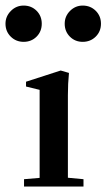

<svg xmlns="http://www.w3.org/2000/svg" viewBox="-66 -683 390 703"><path d="M20.5 -529.8Q-7.3 -529.8 -26.6 -548.8Q-45.9 -567.9 -45.9 -596.2Q-45.9 -623 -26.4 -642.8Q-6.8 -662.6 20.5 -662.6Q48.8 -662.6 67.9 -643.6Q86.9 -624.5 86.9 -596.2Q86.9 -567.9 67.9 -548.8Q48.8 -529.8 20.5 -529.8ZM236.8 -529.8Q209 -529.8 189.9 -548.8Q170.9 -567.9 170.9 -596.2Q170.9 -623.5 190.4 -643.1Q210 -662.6 236.8 -662.6Q265.1 -662.6 284.4 -643.6Q303.7 -624.5 303.7 -596.2Q303.7 -567.9 284.4 -548.8Q265.1 -529.8 236.8 -529.8ZM22 0V-26.9L79.1 -31.7V-354L29.3 -366.2V-383.8L156.2 -424.8L186.5 -416Q182.6 -377 182.6 -334.5V-32.2L239.7 -26.9V0Z"/></svg>

Font: Elstob 18pt SemiBold
Style: Regular
Weight: 600
Designer: Peter S. Baker
Version: Version 1.015